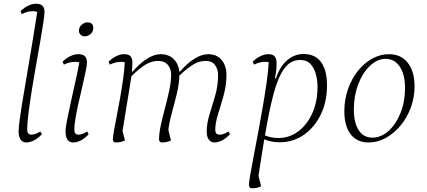

<svg xmlns="http://www.w3.org/2000/svg" viewBox="-20 -753 2292 1031"><path d="M121 12Q102 12 91 -3Q80 -18 80 -48Q80 -68 86.5 -116Q93 -164 104.5 -231.5Q116 -299 129 -377Q142 -455 155.5 -535.5Q169 -616 180 -689Q170 -693 157 -693Q126 -693 97 -677L90 -693Q111 -713 132.5 -723Q154 -733 172 -733Q198 -733 208.5 -721.5Q219 -710 219 -689Q219 -673 212.5 -630Q206 -587 195.5 -527Q185 -467 173 -400Q161 -333 150.5 -267Q140 -201 133 -146Q126 -91 126 -57Q126 -30 149 -30Q161 -30 172.5 -34.5Q184 -39 197 -47L205 -32Q179 -6 158.5 3Q138 12 121 12Z M373 12Q332 12 332 -48Q332 -68 340.5 -110.5Q349 -153 361 -207.5Q373 -262 385.5 -317.5Q398 -373 406 -418Q396 -421 384 -421Q353 -421 323 -406L316 -422Q337 -442 358.5 -452Q380 -462 399 -462Q426 -462 436.5 -450.5Q447 -439 447 -417Q447 -403 440 -369.5Q433 -336 423 -292.5Q413 -249 402.5 -203.5Q392 -158 385.5 -119Q379 -80 379 -57Q379 -30 401 -30Q413 -30 424.5 -34.5Q436 -39 448 -47L456 -32Q431 -6 410.5 3Q390 12 373 12ZM436 -558Q421 -558 412.5 -566.5Q404 -575 404 -588Q404 -608 419 -620.5Q434 -633 448 -633Q481 -633 481 -603Q481 -582 466 -570Q451 -558 436 -558Z M602 12Q586 12 586 -4Q586 -18 592 -51.5Q598 -85 607 -130.5Q616 -176 625 -227.5Q634 -279 641 -328.5Q648 -378 650 -419Q640 -421 631 -421Q600 -421 570 -406L563 -422Q584 -442 605.5 -452Q627 -462 646 -462Q671 -462 681 -450.5Q691 -439 691 -417Q691 -397 688 -369H693Q729 -412 768.5 -437Q808 -462 842 -462Q887 -462 913 -435.5Q939 -409 943 -369H947Q983 -412 1023 -437Q1063 -462 1097 -462Q1145 -462 1170.5 -430.5Q1196 -399 1196 -352Q1196 -295 1181 -241.5Q1166 -188 1151 -140.5Q1136 -93 1136 -56Q1136 -30 1159 -30Q1172 -30 1183 -34.5Q1194 -39 1207 -47L1215 -32Q1189 -6 1168.5 3Q1148 12 1131 12Q1113 12 1101.5 -3Q1090 -18 1090 -47Q1090 -90 1105 -138Q1120 -186 1135.5 -239.5Q1151 -293 1151 -350Q1151 -382 1134.5 -404Q1118 -426 1084 -426Q1049 -426 1016 -405.5Q983 -385 943 -347Q942 -302 929.5 -250Q917 -198 903 -147.5Q889 -97 884 -55L898 1Q887 7 873.5 9.5Q860 12 851 12Q834 12 834 -5Q834 -37 843.5 -80.5Q853 -124 866 -172.5Q879 -221 889 -268Q899 -315 899 -354Q899 -383 881.5 -404.5Q864 -426 829 -426Q794 -426 760.5 -405.5Q727 -385 686 -344L638 -50L651 1Q640 7 626.5 9.5Q613 12 602 12Z M1336 258Q1324 258 1320.5 253Q1317 248 1317 237Q1317 225 1324 184.5Q1331 144 1342.5 84Q1354 24 1367 -45.5Q1380 -115 1392 -185Q1404 -255 1412.5 -316Q1421 -377 1423 -419Q1413 -421 1405 -421Q1373 -421 1344 -406L1337 -422Q1358 -442 1380 -452Q1402 -462 1421 -462Q1445 -462 1455 -450Q1465 -438 1465 -417Q1465 -395 1463.5 -377.5Q1462 -360 1456 -333H1462Q1483 -396 1522 -429.5Q1561 -463 1610 -463Q1672 -463 1704 -419.5Q1736 -376 1736 -294Q1736 -207 1702.5 -138Q1669 -69 1611.5 -29Q1554 11 1481 11Q1435 11 1399 -5Q1392 39 1384 88Q1376 137 1368 191L1382 247Q1372 253 1359 255.5Q1346 258 1336 258ZM1592 -431Q1540 -431 1506.5 -385Q1473 -339 1449 -249Q1425 -159 1403 -26Q1419 -19 1436.5 -15.5Q1454 -12 1475 -12Q1534 -12 1581.5 -47.5Q1629 -83 1657 -145Q1685 -207 1685 -287Q1685 -322 1676 -355Q1667 -388 1647 -409.5Q1627 -431 1592 -431Z M1959 12Q1897 12 1863 -32Q1829 -76 1829 -156Q1829 -217 1848 -272.5Q1867 -328 1900.5 -370.5Q1934 -413 1977.5 -437.5Q2021 -462 2069 -462Q2133 -462 2169.5 -416Q2206 -370 2206 -289Q2206 -230 2186 -175.5Q2166 -121 2131 -79Q2096 -37 2052 -12.5Q2008 12 1959 12ZM1979 -14Q2027 -14 2067 -50.5Q2107 -87 2131 -147.5Q2155 -208 2155 -280Q2155 -352 2127 -394.5Q2099 -437 2051 -437Q2006 -437 1966.5 -399.5Q1927 -362 1903.5 -300Q1880 -238 1880 -165Q1880 -94 1906 -54Q1932 -14 1979 -14Z"/></svg>

Font: Petrona ExtraLight
Style: Italic
Weight: 200
Italic angle: -9°
Designer: Ringo R. Seeber
Foundry: Ringo R. Seeber
Version: Version 2.001; ttfautohint (v1.8.3)